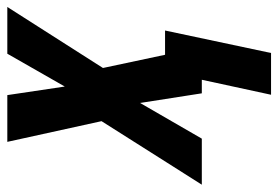

<svg xmlns="http://www.w3.org/2000/svg" viewBox="-190 -444 779 538"><g transform="rotate(-90 200.0 -175.5)"><path d="M203 194H320L383 -103H315L278 -277L449 -545H318L226 -384L202 -545H71L129 -281L-49 0H80L180 -173L207 0H245Z"/></g></svg>

Font: Noto Sans ExtraCondensed
Style: Bold Italic
Weight: 700
Width: 2
Italic angle: -12°
Designer: Monotype Design Team
Foundry: Monotype Imaging Inc.
Version: Version 2.013